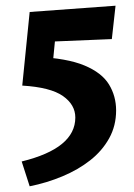

<svg xmlns="http://www.w3.org/2000/svg" viewBox="-20 -456 468 673"><path d="M106 -257Q215 -252 276 -226.5Q337 -201 362 -160Q387 -119 387 -69Q387 -15 362.5 29Q338 73 296 106Q254 139 199 162Q144 185 84 197L56 110Q150 87 197 48.5Q244 10 244 -44Q244 -89 200.5 -119.5Q157 -150 58 -156L84 -414L385 -436L372 -319L131 -309L177 -357L162 -203Z"/></svg>

Font: Ysabeau ExtraBold
Style: Regular
Weight: 800
Designer: Christian Thalmann (Catharsis Fonts)
Version: Version 2.002